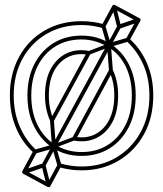

<svg xmlns="http://www.w3.org/2000/svg" viewBox="-20 -688 678 798"><path d="M319 -56Q258 -56 208 -87Q208 -87 208 -87Q208 -87 208 -87Q162 -116 136 -168.5Q110 -221 110 -291Q110 -291 110 -291Q110 -291 110 -291Q110 -361 136.5 -413.5Q163 -466 210 -495Q257 -524 319 -524Q319 -524 319 -524Q319 -524 319 -524Q350 -524 378 -515.5Q406 -507 429 -493Q429 -493 429 -493Q429 -493 429 -493Q476 -465 502 -412.5Q528 -360 528 -291Q528 -291 528 -291Q528 -291 528 -291Q528 -221 501.5 -168Q475 -115 428 -85.5Q381 -56 319 -56Q319 -56 319 -56Q319 -56 319 -56ZM154 -5 168 3 211 -76Q211 -76 211 -76Q211 -76 211 -76L440 -496Q440 -496 440 -496Q440 -496 440 -496L482 -573L468 -581L426 -504Q426 -504 426 -504Q426 -504 426 -504L197 -84Q197 -84 197 -84Q197 -84 197 -84ZM319 -40Q319 -40 319 -40Q319 -40 319 -40Q385 -40 435.5 -71.5Q486 -103 515 -159.5Q544 -216 544 -291Q544 -291 544 -291Q544 -291 544 -291Q544 -365 515.5 -420.5Q487 -476 437 -507Q437 -507 437 -507Q437 -507 437 -507Q412 -523 382.5 -531.5Q353 -540 319 -540Q319 -540 319 -540Q319 -540 319 -540Q253 -540 202.5 -509Q152 -478 123 -422Q94 -366 94 -291Q94 -291 94 -291Q94 -291 94 -291Q94 -217 122.5 -161Q151 -105 200 -73Q200 -73 200 -73Q200 -73 200 -73Q251 -40 319 -40ZM174 84 190 80 169 -3Q168 -7 165 -8.5Q162 -10 158 -9L77 19L83 35L164 7Q167 5 159.5 1Q152 -3 153 1ZM462 -662 446 -658 467 -575Q468 -571 471 -569.5Q474 -568 478 -569L559 -597L553 -613L472 -585Q469 -584 476.5 -579.5Q484 -575 483 -579ZM418 -581 402 -577 425 -498Q425 -497 425 -498.5Q425 -500 425 -499L433 -394L449 -396L441 -501Q441 -501 441 -501.5Q441 -502 441 -502ZM346 -475 352 -461 436 -493Q436 -493 435.5 -492.5Q435 -492 435 -492L513 -515L509 -531L431 -508Q431 -508 430.5 -508Q430 -508 430 -507ZM219 1 235 -3 212 -82Q212 -83 212 -81.5Q212 -80 212 -81L204 -188L188 -186L196 -79Q196 -79 196 -78.5Q196 -78 196 -78ZM291 -105 285 -119 201 -87Q201 -87 201.5 -87.5Q202 -88 202 -88L124 -66L128 -50L206 -72Q206 -72 206.5 -72Q207 -72 207 -73ZM76 34 178 89Q181 90 184.5 89.5Q188 89 189 86L234 3L225 7Q248 13 271 16.5Q294 20 319 20Q405 20 472.5 -20Q540 -60 578.5 -130Q617 -200 617 -291Q617 -366 590 -427Q563 -488 516 -529L518 -519L563 -601Q565 -604 564 -607.5Q563 -611 560 -612L458 -667Q455 -669 452 -668Q449 -667 447 -664L403 -583L412 -587Q391 -593 367.5 -596.5Q344 -600 319 -600Q232 -600 164.5 -560.5Q97 -521 59 -451Q21 -381 21 -291Q21 -216 47.5 -154.5Q74 -93 121 -52L119 -62L73 23Q72 26 72.5 29Q73 32 76 34ZM342 -472 189 -191 203 -190Q194 -210 188.5 -235.5Q183 -261 183 -291Q183 -352 204.5 -392.5Q226 -433 263 -451Q300 -469 347 -460ZM295 -108 448 -391H434Q444 -371 449.5 -346Q455 -321 455 -291Q455 -231 433.5 -189.5Q412 -148 374.5 -129.5Q337 -111 290 -120ZM84 20 87 31 133 -54Q137 -60 131 -64Q87 -104 62 -162.5Q37 -221 37 -291Q37 -377 73 -443Q109 -509 172.5 -546.5Q236 -584 319 -584Q342 -584 364.5 -580.5Q387 -577 408 -571Q410 -570 413 -571.5Q416 -573 417 -575L461 -656L450 -653L552 -598L549 -609L504 -527Q500 -521 506 -517Q550 -477 575.5 -419.5Q601 -362 601 -291Q601 -205 564.5 -138.5Q528 -72 464.5 -34Q401 4 319 4Q295 4 272.5 0.5Q250 -3 229 -9Q227 -10 224.5 -8.5Q222 -7 220 -5L175 78L186 75ZM356 -464Q358 -468 356.5 -471.5Q355 -475 351 -476Q299 -486 257.5 -466.5Q216 -447 191.5 -402.5Q167 -358 167 -291Q167 -260 173 -233Q179 -206 189 -184Q191 -180 196 -179.5Q201 -179 203 -183ZM281 -116Q279 -112 280.5 -108.5Q282 -105 286 -104Q338 -94 380 -114Q422 -134 446.5 -179.5Q471 -225 471 -291Q471 -323 465 -350Q459 -377 448 -399Q446 -403 441 -403.5Q436 -404 434 -399Z"/></svg>

Font: Tilt Prism
Style: Regular
Weight: 400
Version: Version 1.000